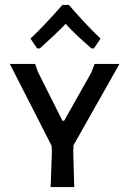

<svg xmlns="http://www.w3.org/2000/svg" viewBox="-20 -761 523 781"><path d="M142 -564H131L104 -604Q161 -658 234 -741H260Q332 -658 389 -604L362 -564H352Q283 -624 247 -664Q212 -627 142 -564ZM279 -170 278 -140 282 0H186L191 -140L190 -168L20 -501H123L134 -469L234 -270H241L351 -465L365 -501H466Z"/></svg>

Font: Alegreya Sans SC Medium
Style: Regular
Weight: 500
Designer: Juan Pablo del Peral
Foundry: Huerta Tipografica
Version: Version 2.001;PS 002.001;hotconv 1.0.88;makeotf.lib2.5.64775